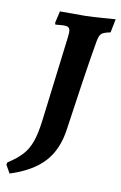

<svg xmlns="http://www.w3.org/2000/svg" viewBox="-130 -701 568 904"><g transform="rotate(10 154.0 -249.0)"><path d="M143 -550Q143 -567 136.5 -573Q130 -579 114 -579Q102 -579 90 -577.5Q78 -576 73 -576L70 -584L83 -641H202Q243 -642 288.5 -645.5Q334 -649 348 -650L335 -585Q303 -579 292.5 -569.5Q282 -560 277 -530Q265 -463 244 -323Q223 -183 212 -103Q199 -3 144 57.5Q89 118 -18 152L-40 113L-37 102Q7 74 31.5 46.5Q56 19 69.5 -19.5Q83 -58 91 -122L141 -527Q143 -545 143 -550Z"/></g></svg>

Font: Alegreya SC
Style: Bold Italic
Weight: 700
Italic angle: -7°
Designer: Juan Pablo del Peral
Foundry: Huerta Tipografica
Version: Version 2.007; ttfautohint (v1.6)